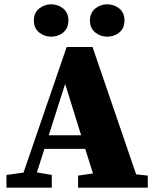

<svg xmlns="http://www.w3.org/2000/svg" viewBox="-20 -870 720 890"><path d="M10 0V-59L89 -70L289 -652H409L611 -62L665 -56V0H342V-56L411 -66L375 -180H186L151 -71L220 -59V0ZM206 -243H356L282 -481ZM217 -700Q186 -700 161.5 -719.5Q137 -739 137 -775Q137 -811 161.5 -830.5Q186 -850 217 -850Q249 -850 273 -830.5Q297 -811 297 -775Q297 -739 273 -719.5Q249 -700 217 -700ZM477 -700Q446 -700 421.5 -719.5Q397 -739 397 -775Q397 -811 421.5 -830.5Q446 -850 477 -850Q509 -850 533 -830.5Q557 -811 557 -775Q557 -739 533 -719.5Q509 -700 477 -700Z"/></svg>

Font: Source Serif 4 Black
Style: Regular
Weight: 900
Designer: Frank Grießhammer
Foundry: Adobe
Version: Version 4.005;hotconv 1.1.0;makeotfexe 2.6.0